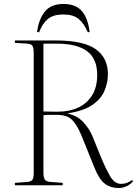

<svg xmlns="http://www.w3.org/2000/svg" viewBox="-20 -934 691 968"><path d="M578 14Q538 14 509 -7.5Q480 -29 456 -89L400 -228Q378 -284 359 -311Q340 -338 318 -346.5Q296 -355 264 -355Q243 -355 228 -355Q213 -355 199 -353V-62Q199 -39 206 -29Q213 -19 232 -17L296 -12V0H55V-12L119 -17Q138 -19 144 -28.5Q150 -38 150 -63V-666Q150 -693 143.5 -703Q137 -713 117 -714L55 -718V-730H263Q400 -730 462 -686.5Q524 -643 524 -560Q524 -518 507 -477Q490 -436 446.5 -405.5Q403 -375 323 -363V-361Q370 -351 401 -317Q432 -283 447 -245L486 -149Q510 -90 533.5 -48.5Q557 -7 590 -7Q607 -7 621 -12.5Q635 -18 645 -26L651 -20Q636 -3 616.5 5.5Q597 14 578 14ZM274 -371Q330 -371 374 -391.5Q418 -412 444 -453Q470 -494 470 -556Q470 -638 419 -676Q368 -714 265 -714H199V-372Q230 -371 247 -371Q264 -371 274 -371ZM300 -914Q361 -914 392 -879Q423 -844 432 -773L423 -771Q403 -817 376 -839Q349 -861 299 -861Q248 -861 220.5 -837.5Q193 -814 177 -771L167 -773Q175 -837 206 -875.5Q237 -914 300 -914Z"/></svg>

Font: Display Extralight
Style: Regular
Weight: 200
Designer: Latin by Veronika Burian and Jose Scaglione. Greek by Irene Vlachou. Cyrillic by Vera Evstafieva.
Foundry: TypeTogether
Version: Version 3.002